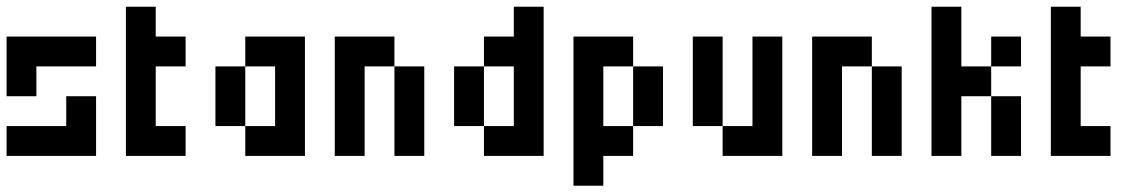

<svg xmlns="http://www.w3.org/2000/svg" viewBox="-20 -475 3495 585"><path d="M181.8 -363.6H272.7V-272.7H181.8ZM90.9 -363.6H181.8V-272.7H90.9ZM0 -272.7H90.9V-181.8H0ZM181.8 -181.8H272.7V-90.9H181.8ZM181.8 -90.9H272.7V0H181.8ZM0 -90.9H90.9V0H0ZM0 -363.6H90.9V-272.7H0ZM90.9 -90.9H181.8V0H90.9Z M363.6 -454.5H454.5V-363.6H363.6ZM363.6 -363.6H454.5V-272.7H363.6ZM363.6 -272.7H454.5V-181.8H363.6ZM363.6 -181.8H454.5V-90.9H363.6ZM363.6 -90.9H454.5V0H363.6ZM454.5 -90.9H545.5V0H454.5ZM454.5 -363.6H545.5V-272.7H454.5Z M818.2 -363.6H909.1V-272.7H818.2ZM818.2 -272.7H909.1V-181.8H818.2ZM818.2 -181.8H909.1V-90.9H818.2ZM818.2 -90.9H909.1V0H818.2ZM727.3 -363.6H818.2V-272.7H727.3ZM727.3 -90.9H818.2V0H727.3ZM636.4 -272.7H727.3V-181.8H636.4ZM636.4 -181.8H727.3V-90.9H636.4Z M1000 -90.9H1090.9V0H1000ZM1000 -181.8H1090.9V-90.9H1000ZM1000 -272.7H1090.9V-181.8H1000ZM1000 -363.6H1090.9V-272.7H1000ZM1090.9 -363.6H1181.8V-272.7H1090.9ZM1181.8 -272.7H1272.7V-181.8H1181.8ZM1181.8 -181.8H1272.7V-90.9H1181.8ZM1181.8 -90.9H1272.7V0H1181.8Z M1545.5 -454.5H1636.4V-363.6H1545.5ZM1545.5 -363.6H1636.4V-272.7H1545.5ZM1545.5 -272.7H1636.4V-181.8H1545.5ZM1545.5 -181.8H1636.4V-90.9H1545.5ZM1545.5 -90.9H1636.4V0H1545.5ZM1454.5 -363.6H1545.5V-272.7H1454.5ZM1363.6 -272.7H1454.5V-181.8H1363.6ZM1363.6 -181.8H1454.5V-90.9H1363.6ZM1454.5 -90.9H1545.5V0H1454.5Z M1727.3 -363.6H1818.2V-272.7H1727.3ZM1727.3 -272.7H1818.2V-181.8H1727.3ZM1727.3 -181.8H1818.2V-90.9H1727.3ZM1727.3 -90.9H1818.2V0H1727.3ZM1727.3 0H1818.2V90.9H1727.3ZM1818.2 -363.6H1909.1V-272.7H1818.2ZM1909.1 -272.7H2000V-181.8H1909.1ZM1909.1 -181.8H2000V-90.9H1909.1ZM1818.2 -90.9H1909.1V0H1818.2Z M2090.9 -363.6H2181.8V-272.7H2090.9ZM2090.9 -272.7H2181.8V-181.8H2090.9ZM2090.9 -181.8H2181.8V-90.9H2090.9ZM2181.8 -90.9H2272.7V0H2181.8ZM2272.7 -90.9H2363.6V0H2272.7ZM2272.7 -181.8H2363.6V-90.9H2272.7ZM2272.7 -272.7H2363.6V-181.8H2272.7ZM2272.7 -363.6H2363.6V-272.7H2272.7Z M2454.5 -90.9H2545.5V0H2454.5ZM2454.5 -181.8H2545.5V-90.9H2454.5ZM2454.5 -272.7H2545.5V-181.8H2454.5ZM2454.5 -363.6H2545.5V-272.7H2454.5ZM2545.5 -363.6H2636.4V-272.7H2545.5ZM2636.4 -272.7H2727.3V-181.8H2636.4ZM2636.4 -181.8H2727.3V-90.9H2636.4ZM2636.4 -90.9H2727.3V0H2636.4Z M2818.2 -454.5H2909.1V-363.6H2818.2ZM2818.2 -363.6H2909.1V-272.7H2818.2ZM2818.2 -272.7H2909.1V-181.8H2818.2ZM2818.2 -181.8H2909.1V-90.9H2818.2ZM2818.2 -90.9H2909.1V0H2818.2ZM2909.1 -272.7H3000V-181.8H2909.1ZM3000 -363.6H3090.9V-272.7H3000ZM3000 -181.8H3090.9V-90.9H3000ZM3000 -90.9H3090.9V0H3000Z M3181.8 -454.5H3272.7V-363.6H3181.8ZM3181.8 -363.6H3272.7V-272.7H3181.8ZM3181.8 -272.7H3272.7V-181.8H3181.8ZM3181.8 -181.8H3272.7V-90.9H3181.8ZM3181.8 -90.9H3272.7V0H3181.8ZM3272.7 -90.9H3363.6V0H3272.7ZM3272.7 -363.6H3363.6V-272.7H3272.7Z"/></svg>

Font: Micro 5
Style: Regular
Weight: 400
Designer: Sarah Cadigan-Fried
Version: Version 1.000; ttfautohint (v1.8.4.7-5d5b)